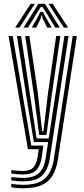

<svg xmlns="http://www.w3.org/2000/svg" viewBox="-20 -791 448 1018"><path d="M101 207.2Q85.2 207.2 67.4 205.6Q49.5 204 39.8 201.5V183.5Q53.2 186 70.4 187.5Q87.5 189 101 189Q182.5 189 218.5 155.2Q254.5 121.5 265.2 54L365.5 -600H387.5L286.5 57.5Q278.8 105.8 259.2 139.1Q239.8 172.5 201.9 189.9Q164 207.2 101 207.2ZM101 134Q79.2 134 39.8 129.2V111.2Q60 113.2 74.8 114.4Q89.5 115.5 101 115.5Q141 115.5 157.8 95.5Q174.5 75.5 179.8 39.5L185 0H128L25.5 -600H47.5L145.8 -19H209.8L201.2 43Q194.5 88.2 172.4 111.1Q150.2 134 101 134ZM101 170.5Q88.8 170.5 71.9 169.1Q55 167.8 39.8 165.5V147.5Q76.8 152.2 101 152.2Q160.2 152.2 187.2 126.1Q214.2 100 222.5 46.8L235 -37.8H159.5L123.2 -257.5L69.8 -600H91.8L141.5 -272.5L174 -56.8H238.2L321.5 -600H343.5L243.8 50.2Q234.5 108.5 203.8 139.5Q173 170.5 101 170.5ZM187.8 -75.5 159.8 -287.2 113.8 -600H135.8L180.2 -301L203.5 -94.5H210.2L235.5 -304.5L277.8 -600H299.8L253.8 -282.5L226.5 -75.5ZM60.5 -644.8 142.5 -770.8H164.8L83.5 -644.8ZM105 -644.8 183.8 -770.8H218.2L296.8 -644.8H273.2L223 -727L205.2 -754.5H196.5L178.8 -727L128.5 -644.8ZM318.5 -644.8 237 -770.8H259.2L341.2 -644.8ZM148.8 -644.8 183 -706.2 193.8 -728H208L218.8 -706.2L253.8 -644.8H230L206 -693.8L202.5 -709.2H199.2L195.8 -693.8L172.5 -644.8Z"/></svg>

Font: Big Shoulders Inline Display
Style: Bold
Weight: 700
Designer: Patric King
Foundry: XO Type Co
Version: Version 1.000